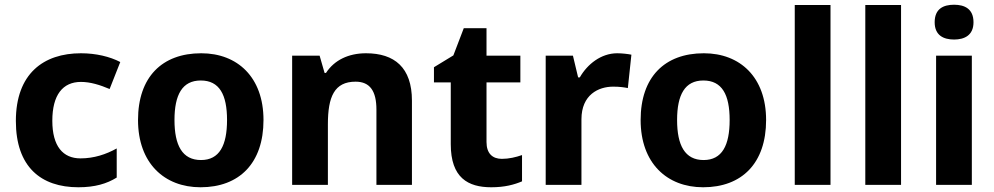

<svg xmlns="http://www.w3.org/2000/svg" viewBox="-20 -781 4199 811"><path d="M311 10C381 10 431 -5 473 -31V-154C428 -129 377 -112 320 -112C246 -112 201 -163 201 -271C201 -380 245 -435 322 -435C362 -435 403 -422 443 -405L488 -519C444 -542 385 -556 322 -556C164 -556 47 -470 47 -270C47 -76 153 10 311 10Z M1093 -274C1093 -455 983 -556 830 -556C664 -556 563 -455 563 -274C563 -92 674 10 827 10C991 10 1093 -92 1093 -274ZM717 -274C717 -381 750 -441 828 -441C907 -441 939 -381 939 -274C939 -167 907 -105 829 -105C750 -105 717 -167 717 -274Z M1526 -556C1452 -556 1392 -527 1357 -473H1351L1330 -546H1214V0H1365V-256C1365 -372 1392 -436 1482 -436C1543 -436 1570 -396 1570 -318V0H1720V-356C1720 -496 1646 -556 1526 -556Z M2100 -110C2060 -110 2035 -133 2035 -181V-433H2178V-546H2035V-662H1939L1895 -547L1813 -497V-433H1884V-172C1884 -30 1957 10 2055 10C2112 10 2152 -1 2185 -15V-126C2159 -117 2130 -110 2100 -110Z M2587 -556C2519 -556 2461 -510 2429 -454H2422L2400 -546H2285V0H2436V-277C2436 -381 2508 -415 2570 -415C2598 -415 2617 -412 2632 -409L2647 -550C2633 -553 2607 -556 2587 -556Z M3216 -274C3216 -455 3106 -556 2953 -556C2787 -556 2686 -455 2686 -274C2686 -92 2797 10 2950 10C3114 10 3216 -92 3216 -274ZM2840 -274C2840 -381 2873 -441 2951 -441C3030 -441 3062 -381 3062 -274C3062 -167 3030 -105 2952 -105C2873 -105 2840 -167 2840 -274Z M3488 0V-760H3337V0Z M3786 0V-760H3635V0Z M4010 -761C3965 -761 3928 -744 3928 -687C3928 -632 3965 -614 4010 -614C4054 -614 4092 -632 4092 -687C4092 -744 4054 -761 4010 -761ZM4085 -546H3934V0H4085Z"/></svg>

Font: Noto Sans Canadian Aboriginal
Style: Bold
Weight: 700
Designer: Monotype Design Team, Typotheque's Kevin King
Foundry: Monotype Imaging Inc.
Version: Version 2.004